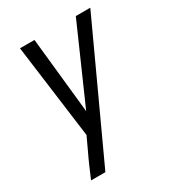

<svg xmlns="http://www.w3.org/2000/svg" viewBox="-178 -623 855 941"><g transform="rotate(-30 250.0 -152.5)"><path d="M59 215Q73 182 87 149.5Q101 117 117 84L151 11L81 -520H163L208 -91L397 -520H479L140 215Z"/></g></svg>

Font: Iosevka Oblique
Style: Regular
Weight: 400
Italic angle: -9°
Monospace: yes
Designer: Belleve Invis
Foundry: Belleve Invis
Version: Version 32.5.0; ttfautohint (v1.8.4)